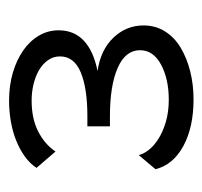

<svg xmlns="http://www.w3.org/2000/svg" viewBox="-32 -820 457 434"><g transform="rotate(-90 197.0 -602.5)"><path d="M190 -394Q127 -394 84.5 -417Q42 -440 32 -480L64 -518Q66 -508 75 -496Q84 -484 100.5 -473.5Q117 -463 139.5 -456.5Q162 -450 189 -450Q236 -450 268.5 -467.5Q301 -485 301 -515Q301 -548 261 -565.5Q221 -583 152 -583H129V-634H152Q215 -634 251 -649Q287 -664 287 -696Q287 -711 278.5 -723Q270 -735 256.5 -743Q243 -751 225 -755.5Q207 -760 187 -760Q146 -760 117 -745Q88 -730 72 -706L35 -749Q45 -764 61 -775.5Q77 -787 97 -795Q117 -803 140 -807Q163 -811 187 -811Q221 -811 250 -802.5Q279 -794 300.5 -779Q322 -764 334 -743.5Q346 -723 346 -699Q346 -664 322.5 -642Q299 -620 254 -611Q302 -604 329.5 -575Q357 -546 357 -507Q357 -480 343.5 -458.5Q330 -437 306.5 -423Q283 -409 253 -401.5Q223 -394 190 -394Z"/></g></svg>

Font: Rising Sun
Style: Regular
Weight: 400
Designer: Matt McInerney, Pablo Impallari, Rodrigo Fuenzalida (Raleway font), Stephen Hutchings (Greek), Cristiano Sobral (main ch
Foundry: The Rising Sun Project Authors
Version: Version 4.327; ttfautohint (v1.8.4.7-5d5b-dirty)